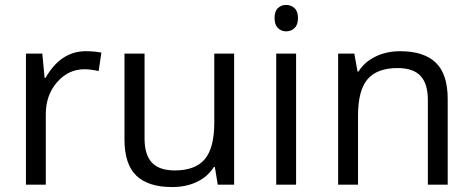

<svg xmlns="http://www.w3.org/2000/svg" viewBox="-20 -754 1929 784"><path d="M330.1 -544.9Q365.7 -544.9 394 -539.1L382.8 -463.9Q349.6 -471.2 324.2 -471.2Q259.3 -471.2 213.1 -418.5Q167 -365.7 167 -287.1V0H85.9V-535.2H152.8L162.1 -436H166Q228 -544.9 330.1 -544.9Z M570.3 -535.2V-188Q570.3 -122.6 600.1 -90.3Q629.9 -58.1 693.4 -58.1Q777.3 -58.1 816.2 -104Q855 -149.9 855 -253.9V-535.2H936V0H869.1L857.4 -71.8H853Q828.1 -32.2 783.9 -11.2Q739.7 9.8 683.1 9.8Q585.4 9.8 536.9 -36.6Q488.3 -83 488.3 -185.1V-535.2Z M1114.7 -639.6Q1101.1 -653.3 1101.1 -680.7Q1101.1 -708 1114.7 -720.9Q1128.4 -733.9 1148.4 -733.9Q1168.5 -733.9 1182.6 -720.7Q1196.8 -707.5 1196.8 -680.2Q1196.8 -652.8 1182.6 -639.4Q1168.5 -626 1148.4 -626Q1128.4 -626 1114.7 -639.6ZM1189 0H1107.9V-535.2H1189Z M1727.1 0V-346.2Q1727.1 -411.6 1697.3 -443.8Q1667.5 -476.1 1604 -476.1Q1520 -476.1 1481 -430.7Q1441.9 -385.3 1441.9 -280.8V0H1360.8V-535.2H1426.8L1439.9 -461.9H1443.8Q1468.8 -501.5 1513.7 -523.2Q1558.6 -544.9 1613.8 -544.9Q1710.4 -544.9 1759.3 -498.3Q1808.1 -451.7 1808.1 -349.1V0Z"/></svg>

Font: OpenSans-Regular
Style: Regular
Weight: 400
Foundry: Ascender Corporation
Version: Version 1.10